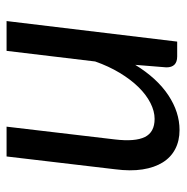

<svg xmlns="http://www.w3.org/2000/svg" viewBox="-12 -534 554 570"><g transform="rotate(-90 265.0 -249.0)"><path d="M487.5 -506.5 426.5 0H382.5Q350 0 350 -32L357.5 -124.5Q317.5 -59.5 267.2 -26.2Q217 7 164 7Q132 7 107.5 -5.8Q83 -18.5 67.8 -43Q52.5 -67.5 47 -103Q41.5 -138.5 47.5 -184.5L85.5 -506.5H174L136 -184.5Q129 -125 143.2 -96Q157.5 -67 197 -67Q220 -67 244.5 -79.5Q269 -92 291.5 -115Q314 -138 333.8 -170.8Q353.5 -203.5 367.5 -243.5L399 -506.5Z"/></g></svg>

Font: Lato 2
Style: Italic
Weight: 400
Italic angle: -7°
Designer: Lukasz Dziedzic with Adam Twardoch and Botio Nikoltchev
Foundry: tyPoland Lukasz Dziedzic
Version: Version 2.015; 2015-08-06; http://www.latofonts.com/